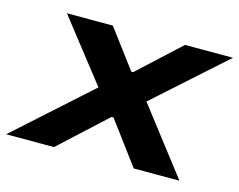

<svg xmlns="http://www.w3.org/2000/svg" viewBox="-124 -645 950 763"><g transform="rotate(15 351.0 -263.5)"><path d="M-44.9 0 261.2 -274.9 64 -526.9H252.9L371.1 -369.1H378.9L549.8 -526.9H747.1L460 -270L668 0H480L350.1 -174.8H341.8L151.9 0Z"/></g></svg>

Font: Archivo Expanded
Style: Bold Italic
Weight: 700
Width: 7
Italic angle: -10°
Designer: Hector Gatti
Foundry: Omnibus-Type
Version: Version 2.001